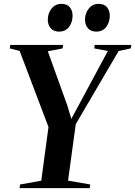

<svg xmlns="http://www.w3.org/2000/svg" viewBox="-20 -976 701 996"><path d="M81.5 0 84 -19 194 -38.5 231.5 -317 82 -711.5 30.5 -725 33 -743H307.5L305 -725L228 -710L329.5 -428L350 -359.5L379.5 -414L539.5 -711.5L469 -725L471.5 -743H661L658.5 -725L595.5 -711.5L373 -332L333 -39L448 -19L445.5 0ZM286 -812Q259 -812 243.5 -829Q228 -846 228 -874.5Q228 -907 247.5 -931.5Q267 -956 298.5 -956Q328.5 -956 342.5 -938Q356.5 -920 356.5 -895Q356.5 -860.5 338 -836.2Q319.5 -812 286 -812ZM479 -812Q452 -812 436.5 -829Q421 -846 421 -874.5Q421 -907 440.5 -931.5Q460 -956 491.5 -956Q521.5 -956 535.5 -938Q549.5 -920 549.5 -895Q549.5 -860.5 531 -836.2Q512.5 -812 479 -812Z"/></svg>

Font: Merriweather 144pt SemiBold
Style: Italic
Weight: 600
Italic angle: -7.8°
Version: Version 2.101